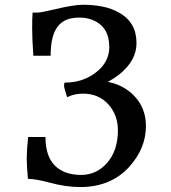

<svg xmlns="http://www.w3.org/2000/svg" viewBox="-20 -693 707 796"><path d="M118.2 -461.9Q113.3 -534.2 113.3 -576.9Q113.3 -619.6 115.2 -641.1Q134.8 -639.2 157.2 -643.6L204.6 -653.8Q284.2 -673.3 325 -673.3Q365.7 -673.3 404.5 -665.8Q443.4 -658.2 474.6 -640.1Q545.9 -599.6 545.9 -514.6Q545.9 -440.9 473.6 -383.8Q451.7 -366.7 427.2 -353.5Q492.7 -340.8 536.1 -295.9Q585 -245.1 585 -170.4Q585 -79.6 518.1 -3.9Q441.4 82.5 312.5 82.5Q252.4 82.5 183.1 63.5Q127 48.8 99.1 48.8L95.7 47.9Q90.8 -4.9 90.8 -37.4Q90.8 -69.8 96.7 -125H168.5Q168.5 -6.3 256.8 23.4Q283.7 32.2 315.9 32.2Q380.9 32.2 424.8 -18.6Q468.8 -70.3 468.8 -152.3Q468.8 -215.8 429.7 -259.8Q389.2 -304.7 325.2 -304.7Q286.6 -304.7 258.3 -290Q245.6 -328.1 245.6 -337.9Q245.6 -347.7 248 -349.6V-350.6H252.4Q324.2 -351.6 377 -392.1Q433.1 -435.1 433.1 -497.6Q433.1 -583 362.3 -610.8Q338.9 -620.1 308.6 -620.1Q278.3 -620.1 256.3 -611.3Q234.4 -602.5 219.7 -583.5Q189.9 -545.9 189.9 -461.9Z"/></svg>

Font: HeadlandOne
Style: Regular
Weight: 400
Designer: Gary Lonergan
Foundry: Sorkin Type Co.
Version: Version 1.002